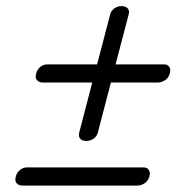

<svg xmlns="http://www.w3.org/2000/svg" viewBox="-20 -656 576 613"><path d="M255 -206Q241 -206 235.5 -214Q230 -222 233 -233L274.5 -392.5H117.5Q104.5 -392.5 98 -400Q91.5 -407.5 95.5 -421.5Q99 -435 109.2 -442.8Q119.5 -450.5 130.5 -450.5H290L332 -611Q335 -621.5 345 -629Q355 -636.5 368.5 -636.5Q383 -636 388.5 -628.2Q394 -620.5 391 -610.5L349 -450.5H504Q514.5 -450.5 520.2 -442.8Q526 -435 522 -421.5Q518.5 -407.5 507 -400Q495.5 -392.5 484 -392.5H334L292 -231.5Q289 -221 279 -213.5Q269 -206 255 -206ZM30.5 -92.5Q34 -106 44.2 -113.8Q54.5 -121.5 65.5 -121.5H439Q449.5 -121.5 455 -113.8Q460.5 -106 457 -92.5Q453 -78.5 441.8 -71Q430.5 -63.5 418.5 -63.5H52.5Q39.5 -63.5 33 -71Q26.5 -78.5 30.5 -92.5Z"/></svg>

Font: Fraunces 72pt Soft SemiBold
Style: Italic
Weight: 600
Italic angle: -16°
Version: Version 1.000;[b76b70a41]